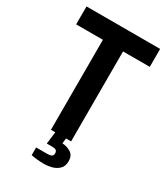

<svg xmlns="http://www.w3.org/2000/svg" viewBox="-211 -780 923 1057"><g transform="rotate(30 250.5 -252.0)"><path d="M187 0V-572H17V-686H485V-572H315V0ZM249 182Q203 182 165 174V125H236Q253 125 262.5 120Q272 115 272 101Q272 89 265 83Q258 77 238 77H205L216 -11H284L279 33Q311 35 334.5 50.5Q358 66 358 101Q358 134 339.5 151.5Q321 169 296 175.5Q271 182 249 182Z"/></g></svg>

Font: Archivo Narrow
Style: Bold
Weight: 700
Designer: Hector Gatti
Foundry: Omnibus-Type
Version: Version 3.002